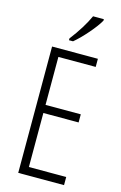

<svg xmlns="http://www.w3.org/2000/svg" viewBox="-138 -989 662 1048"><g transform="rotate(15 192.5 -465.5)"><path d="M312.5 -931.2V-922.9Q294.4 -890.6 255.1 -845.2Q215.8 -799.8 181.2 -771H158.2V-781.2Q219.7 -861.3 251.5 -931.2ZM336.9 -668H126V-397H325.2V-351.1H126V-45.9H336.9V0H78.1V-713.9H336.9Z"/></g></svg>

Font: Open Sans Hebrew Condensed Light
Style: Regular
Weight: 300
Width: 3
Foundry: Ascender Corporation, Yanek Iontef
Version: Version 2.001;PS 002.001;hotconv 1.0.70;makeotf.lib2.5.58329